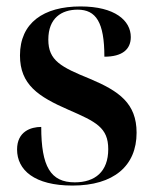

<svg xmlns="http://www.w3.org/2000/svg" viewBox="-20 -566 480 596"><path d="M205 10C333 10 404 -51 404 -154C404 -245 350 -283 260 -321C169 -358 130 -378 130 -443C130 -510 171 -536 221 -536C278 -536 304 -497 304 -390C360 -390 386 -413 386 -451C386 -502 337 -546 230 -546C115 -546 42 -495 42 -394C42 -303 99 -266 193 -225C278 -188 316 -170 316 -103C316 -33 275 0 212 0C137 0 108 -49 108 -172C76 -172 33 -158 33 -102C33 -38 87 10 205 10Z"/></svg>

Font: Noto Serif Display SemiCondensed SemiBold
Style: Regular
Weight: 600
Width: 4
Designer: Monotype Design Team
Foundry: Monotype Imaging Inc.
Version: Version 2.009